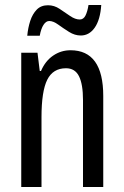

<svg xmlns="http://www.w3.org/2000/svg" viewBox="-20 -748 496 768"><path d="M262 -547Q393 -547 393 -364V0H312V-348Q312 -411 296 -443Q280 -475 244 -475Q192 -475 169 -429Q146 -383 146 -279V0H65V-537H130L139 -464H144Q161 -504 192.5 -525.5Q224 -547 262 -547ZM89 -605Q92 -637 101 -664.5Q110 -692 127 -709.5Q144 -727 172 -727Q197 -727 218.5 -712.5Q240 -698 260.5 -684Q281 -670 299 -670Q314 -670 322 -686Q330 -702 334 -728H385Q381 -669 359 -637.5Q337 -606 303 -606Q279 -606 256 -620.5Q233 -635 213 -649.5Q193 -664 177 -664Q164 -664 154 -648.5Q144 -633 139 -605Z"/></svg>

Font: Noto Sans Khmer UI ExtraCondensed
Style: Regular
Weight: 400
Width: 2
Designer: Danh Hong and the Monotype Design Team
Foundry: Monotype Imaging Inc.
Version: Version 2.002; ttfautohint (v1.8.4.7-5d5b)